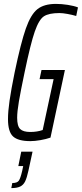

<svg xmlns="http://www.w3.org/2000/svg" viewBox="-20 -716 420 985"><path d="M21 -105Q21 -144 29 -199.5Q37 -255 55 -344Q87 -497 112.5 -569.5Q138 -642 172 -669Q206 -696 267 -696Q296 -696 328 -691Q360 -686 380 -678L371 -634Q351 -640 326 -644.5Q301 -649 285 -649Q231 -649 205.5 -632.5Q180 -616 158.5 -554.5Q137 -493 106 -344Q86 -249 77 -196Q68 -143 68 -112Q68 -69 83.5 -54Q99 -39 135 -39Q171 -39 199 -49L255 -310H183L193 -357H313L239 -10Q216 -2 187 3Q158 8 136 8Q73 8 47 -16Q21 -40 21 -105ZM94 160 99 136H74L89 62H147L126 159Q118 196 109 214.5Q100 233 83.5 241Q67 249 38 249L43 223Q68 223 76.5 211Q85 199 94 160Z"/></svg>

Font: Saira Ultra Condensed Light
Style: Italic
Weight: 300
Width: 1
Italic angle: -12°
Designer: Hector Gatti with collaboration of the Omnibus-Type team
Foundry: Omnibus-Type
Version: Version 1.001; ttfautohint (v1.8)